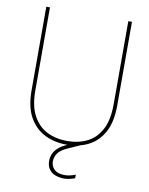

<svg xmlns="http://www.w3.org/2000/svg" viewBox="-96 -770 804 1033"><g transform="rotate(10 306.0 -253.0)"><path d="M308 12Q242 12 188.5 -14.5Q135 -41 103.5 -97Q72 -153 72 -243V-700H92V-246Q92 -161 120.5 -108.5Q149 -56 197.5 -32Q246 -8 307 -8Q369 -8 417 -32Q465 -56 492.5 -108.5Q520 -161 520 -246V-700H540V-243Q540 -153 509.5 -97Q479 -41 426.5 -14.5Q374 12 308 12ZM326 194Q304 194 282 187Q260 180 245.5 162Q231 144 231 113Q231 94 238.5 76Q246 58 264 41.5Q282 25 313 12L374 -15L385 1L318 31Q279 48 265 69Q251 90 251 113Q251 140 270 157.5Q289 175 326 175Q340 175 356 171.5Q372 168 385 162V182Q372 187 355.5 190.5Q339 194 326 194Z"/></g></svg>

Font: DM Sans 11pt Thin
Style: Regular
Weight: 250
Version: Version 4.004;gftools[0.9.30]